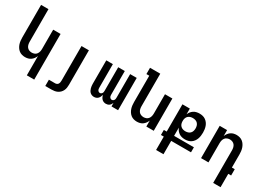

<svg xmlns="http://www.w3.org/2000/svg" viewBox="-24 -1599 3647 2677"><g transform="rotate(30 1800.0 -260.0)"><path d="M400 215V-96Q391 -73 376.5 -53Q362 -33 342 -18.5Q322 -4 298 2Q274 8 250 8Q224 8 198.5 1Q173 -6 152.5 -22Q132 -38 117.5 -60.5Q103 -83 95 -107.5Q87 -132 84 -158Q81 -184 81 -210V-735H200V-210Q200 -188 205 -166.5Q210 -145 223 -127.5Q236 -110 257 -101.5Q278 -93 300 -93Q322 -93 343 -101.5Q364 -110 377 -127.5Q390 -145 395 -166.5Q400 -188 400 -210V-520H519V215Z M697 215V114H798Q811 114 824 108Q837 102 844 90.5Q851 79 853.5 65Q856 51 856 37V-520H975V37Q975 61 971 85Q967 109 956.5 130.5Q946 152 929 169Q912 186 890.5 196.5Q869 207 845 211Q821 215 798 215Z M1551 8Q1534 8 1517 2Q1500 -4 1487.5 -16.5Q1475 -29 1467 -45Q1459 -61 1454 -78Q1450 -61 1442.5 -45Q1435 -29 1422.5 -16.5Q1410 -4 1393.5 2Q1377 8 1359 8Q1342 8 1325.5 2Q1309 -4 1296.5 -15.5Q1284 -27 1276 -42.5Q1268 -58 1263.5 -74.5Q1259 -91 1257 -108.5Q1255 -126 1255 -143V-520H1361V-143Q1361 -132 1362.5 -121.5Q1364 -111 1369.5 -102Q1375 -93 1384 -87Q1393 -81 1404 -81Q1415 -81 1424 -87Q1433 -93 1438.5 -102Q1444 -111 1445.5 -121.5Q1447 -132 1447 -143V-520H1553V-143Q1553 -132 1554.5 -121.5Q1556 -111 1561.5 -102Q1567 -93 1576 -87Q1585 -81 1596 -81Q1607 -81 1616 -87Q1625 -93 1630.5 -102Q1636 -111 1637.5 -121.5Q1639 -132 1639 -143V-520H1745V0H1639V-56Q1634 -43 1625.5 -30.5Q1617 -18 1605.5 -9Q1594 0 1580 4Q1566 8 1551 8Z M2050 8Q2024 8 1998.5 1Q1973 -6 1952.5 -22Q1932 -38 1917.5 -60.5Q1903 -83 1895 -107.5Q1887 -132 1884 -158Q1881 -184 1881 -210V-634H1835V-735H2000V-210Q2000 -188 2005 -166.5Q2010 -145 2023 -127.5Q2036 -110 2057 -101.5Q2078 -93 2100 -93Q2122 -93 2143 -101.5Q2164 -110 2177 -127.5Q2190 -145 2195 -166.5Q2200 -188 2200 -210V-520H2319V0H2200V-96Q2191 -73 2176.5 -53Q2162 -33 2142 -18.5Q2122 -4 2098 2Q2074 8 2050 8Z M2481 215V0H2435V-81H2481V-520H2600V-428Q2609 -451 2624.5 -470.5Q2640 -490 2660.5 -503.5Q2681 -517 2705.5 -522.5Q2730 -528 2754 -528Q2780 -528 2805 -522Q2830 -516 2851 -501.5Q2872 -487 2887.5 -466Q2903 -445 2911.5 -421Q2920 -397 2923.5 -371.5Q2927 -346 2927 -321Q2927 -295 2923.5 -269.5Q2920 -244 2911.5 -220Q2903 -196 2887.5 -175Q2872 -154 2851 -139.5Q2830 -125 2805 -119Q2780 -113 2754 -113Q2730 -113 2705.5 -118.5Q2681 -124 2660.5 -137.5Q2640 -151 2624.5 -170.5Q2609 -190 2600 -213V-81H2919V0H2600V215ZM2704 -214Q2725 -214 2746 -220.5Q2767 -227 2781.5 -242.5Q2796 -258 2802 -278.5Q2808 -299 2808 -321Q2808 -342 2802 -362.5Q2796 -383 2781.5 -398.5Q2767 -414 2746 -420.5Q2725 -427 2704 -427Q2684 -427 2665 -421.5Q2646 -416 2631 -403Q2616 -390 2608.5 -371.5Q2601 -353 2600 -333V-308Q2601 -288 2608.5 -269.5Q2616 -251 2631 -238Q2646 -225 2665 -219.5Q2684 -214 2704 -214Z M3400 215V-310Q3400 -332 3395 -353.5Q3390 -375 3377 -392.5Q3364 -410 3343 -418.5Q3322 -427 3300 -427Q3278 -427 3257 -418.5Q3236 -410 3223 -392.5Q3210 -375 3205 -353.5Q3200 -332 3200 -310V0H3081V-520H3200V-424Q3209 -447 3223.5 -467Q3238 -487 3258 -501.5Q3278 -516 3302 -522Q3326 -528 3350 -528Q3376 -528 3401.5 -521Q3427 -514 3447.5 -498Q3468 -482 3482.5 -459.5Q3497 -437 3505 -412.5Q3513 -388 3516 -362Q3519 -336 3519 -310V-101H3565V0H3519V215Z"/></g></svg>

Font: Iosevka Extended
Style: Bold
Weight: 700
Width: 7
Monospace: yes
Designer: Belleve Invis
Foundry: Belleve Invis
Version: Version 32.5.0; ttfautohint (v1.8.4)